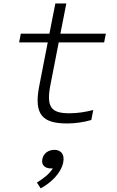

<svg xmlns="http://www.w3.org/2000/svg" viewBox="-20 -690 660 1084"><path d="M360.5 7C404 7 454 0 495.5 -12.5L506.5 -69C466 -58.5 420.5 -50.5 372 -50.5C270.5 -50.5 240 -83.5 264.5 -209.5L311.5 -450.5H568L577.5 -500H321L354.5 -670.5H292.5L259 -500H97.5L88 -450.5H249.5L201 -201.5C170 -40 222.5 7.5 360.5 7ZM268.5 261C271.5 261 275 261 278.5 260.5C258 293 226 317.5 188.5 340.5L209.5 373.5C267 343 325 288 337 226.5C346.5 178 321 156 286.5 156C255 156 225.5 174.5 219 208.5C212.5 241 232.5 261 268.5 261Z"/></svg>

Font: Monaspace Neon ExtraLight
Style: Italic
Weight: 200
Italic angle: -11°
Designer: Riley Cran & the Lettermatic Team
Foundry: Lettermatic
Version: Version 1.200 (Monaspace Neon)